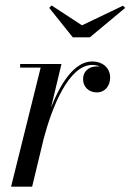

<svg xmlns="http://www.w3.org/2000/svg" viewBox="-20 -700 490 720"><path d="M287.5 -605 173.5 -679.5 164.5 -670.5 253 -560H317L449.5 -670.5L441 -678.5ZM132.5 -446.5 21.5 0H100.5L144 -180.5C175 -297.5 237.5 -456.5 326 -456.5C337 -456.5 346.5 -454 354 -450.5C350.5 -451 347 -451 343.5 -451C311 -451 291.5 -430.5 291.5 -403.5C291.5 -374 313 -353.5 343 -353.5C374.5 -353.5 393 -378.5 393 -409.5C393 -443 367.5 -469.5 325.5 -469.5C259.5 -469.5 207.5 -389 171.5 -297L210.5 -460H55.5V-446.5Z"/></svg>

Font: Bodoni* 16pt
Style: Italic
Weight: 400
Italic angle: -13°
Version: Version 2.3